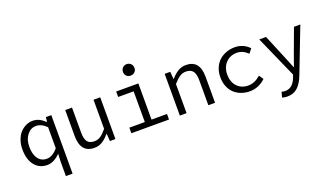

<svg xmlns="http://www.w3.org/2000/svg" viewBox="-85 -1375 3768 2204"><g transform="rotate(-20 1799.0 -273.5)"><path d="M424.8 205.1V26.9L429.2 -65.9Q350.1 13.2 271 13.2Q174.3 13.2 117.2 -57.4Q60.1 -127.9 60.1 -253.9Q60.1 -314 78.4 -365Q96.7 -416 127.2 -450Q157.7 -483.9 197.5 -502.9Q237.3 -522 280.8 -522Q323.7 -522 359.6 -504.9Q395.5 -487.8 431.2 -453.1H434.1L440.9 -509.8H506.8V205.1ZM288.1 -56.2Q359.4 -56.2 424.8 -134.8V-392.1Q363.8 -453.1 296.9 -453.1Q232.9 -453.1 189 -397.2Q145 -341.3 145 -254.9Q145 -162.1 182.9 -109.1Q220.7 -56.2 288.1 -56.2Z M845.7 13.2Q676.8 13.2 676.8 -192.9V-509.8H759.8V-204.1Q759.8 -128.4 785.6 -93.3Q811.5 -58.1 871.6 -58.1Q912.6 -58.1 946.5 -80.6Q980.5 -103 1022.5 -154.8V-509.8H1104.5V0H1037.6L1030.8 -89.8H1026.4Q986.3 -40.5 942.6 -13.7Q898.9 13.2 845.7 13.2Z M1449.2 -692.9Q1449.2 -724.1 1469.2 -744.1Q1489.3 -764.2 1519 -764.2Q1548.8 -764.2 1569.1 -744.1Q1589.4 -724.1 1589.4 -692.9Q1589.4 -662.6 1569.1 -643.3Q1548.8 -624 1519 -624Q1489.3 -624 1469.2 -643.3Q1449.2 -662.6 1449.2 -692.9ZM1299.3 0V-67.9H1488.3V-442.9H1299.3V-509.8H1570.3V-67.9H1759.3V0Z M1891.6 0V-509.8H1960L1966.8 -420.9H1970.7Q2013.2 -469.2 2056.9 -495.6Q2100.6 -522 2153.8 -522Q2321.8 -522 2321.8 -316.9V0H2239.7V-306.2Q2239.7 -380.9 2213.4 -416Q2187 -451.2 2127.9 -451.2Q2086.4 -451.2 2053 -429.2Q2019.5 -407.2 1973.6 -356V0Z M2744.6 13.2Q2687.5 13.2 2638.9 -5.1Q2590.3 -23.4 2554.7 -56.9Q2519 -90.3 2498.8 -141.1Q2478.5 -191.9 2478.5 -253.9Q2478.5 -316.4 2500.2 -367.7Q2522 -418.9 2559.1 -452.4Q2596.2 -485.8 2645.3 -503.9Q2694.3 -522 2749.5 -522Q2853 -522 2926.3 -446.8L2885.3 -394Q2822.3 -454.1 2752.4 -454.1Q2668.5 -454.1 2616 -398.7Q2563.5 -343.3 2563.5 -253.9Q2563.5 -164.6 2615 -109.9Q2666.5 -55.2 2750.5 -55.2Q2827.6 -55.2 2901.4 -120.1L2937.5 -66.9Q2852.1 13.2 2744.6 13.2Z M3128.9 216.8Q3093.3 216.8 3064.9 207L3082 142.1Q3105 148.9 3126 148.9Q3217.3 148.9 3260.3 38.1L3273.9 2L3046.9 -509.8H3129.9L3249 -223.1Q3260.3 -196.8 3282.7 -141.4Q3305.2 -85.9 3309.1 -76.2H3313Q3316.4 -85.4 3335.7 -140.9Q3355 -196.3 3365.2 -223.1L3471.2 -509.8H3548.8L3335.9 42Q3304.2 124 3254.9 170.4Q3205.6 216.8 3128.9 216.8Z"/></g></svg>

Font: Office Code Pro D
Style: Regular
Weight: 400
Designer: Nathan Rutzky & Paul D. Hunt
Foundry: Adobe Systems Incorporated
Version: Version 1.004;PS 001.004;hotconv 1.0.70;makeotf.lib2.5.58329